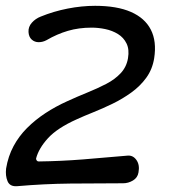

<svg xmlns="http://www.w3.org/2000/svg" viewBox="-49 -630 583 660"><path d="M10 10Q-15 12 -23 -7Q-31 -26 -28 -51Q-21 -93 -2.5 -127.5Q16 -162 44 -190Q72 -218 107 -241Q142 -264 182 -282Q217 -298 251.5 -312Q286 -326 316 -341.5Q346 -357 366 -378.5Q386 -400 391 -430Q396 -460 386 -480.5Q376 -501 356.5 -513Q337 -525 313 -530Q289 -535 266 -535Q222 -535 184.5 -524Q147 -513 111 -492Q98 -485 84 -485Q70 -485 60 -494Q50 -503 49 -520Q48 -538 60.5 -552Q73 -566 91 -573Q135 -591 183.5 -600.5Q232 -610 278 -610Q353 -610 401 -589Q449 -568 469.5 -528Q490 -488 481 -430Q475 -392 454 -363Q433 -334 402.5 -312Q372 -290 338 -273.5Q304 -257 271.5 -244Q239 -231 215 -220Q148 -190 116 -155Q84 -120 75 -85Q75 -81 77.5 -78Q80 -75 84 -75Q160 -76 236 -82Q312 -88 389 -95Q408 -97 420 -80Q432 -63 427 -37Q424 -19 408 -9.5Q392 0 374 0Q283 0 192.5 1Q102 2 10 10Z"/></svg>

Font: Winky Sans
Style: Italic
Weight: 400
Italic angle: -8.97852°
Designer: Simon Atzbach
Foundry: typofactur
Version: Version 1.205